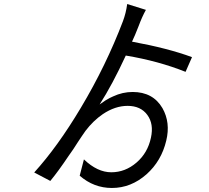

<svg xmlns="http://www.w3.org/2000/svg" viewBox="-20 -862 1040 954"><path d="M934 -578 902 -505Q767 -559 605 -586Q538 -441 475 -343Q495 -357 504 -363Q527 -377 542 -383Q589 -405 639 -405Q740 -405 787 -325Q828 -253 806 -163Q782 -62 708 4Q631 72 536 72Q446 72 376 11L397 -70Q464 -6 533 -6Q602 -6 658 -54Q714 -102 730 -178Q745 -246 712 -291Q679 -336 614 -336Q552 -336 491 -295Q443 -262 405 -212Q392 -193 387 -186L377 -171L367 -156Q344 -119 322 -89Q269 -10 230 37L150 -5Q267 -134 382 -327Q507 -536 591 -757Q606 -797 612 -842L705 -813Q686 -779 669 -733Q650 -684 636 -655Q816 -622 934 -578Z"/></svg>

Font: Source Han Sans Regular
Style: Regular
Weight: 400
Designer: Ryoko NISHIZUKA  (kana & ideographs); Paul D. Hunt (Latin, Greek & Cyrillic); Wenlong ZHANG  (bopomofo); Sandoll Communi
Foundry: Adobe Systems Incorporated
Version: Version 1.00 January 18, 2024, initial release